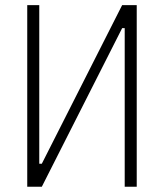

<svg xmlns="http://www.w3.org/2000/svg" viewBox="-20 -713 626 733"><path d="M84 0V-693.4H129.9V-87.9H139.6L446.3 -693.4H502V0H456.1V-605.5H446.3L139.6 0Z"/></svg>

Font: Cascadia Code NF ExtraLight
Style: Regular
Weight: 200
Monospace: yes
Designer: Aaron Bell
Foundry: Saja Typeworks
Version: Version 2404.023; ttfautohint (v1.8.4)